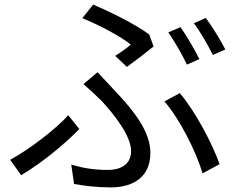

<svg xmlns="http://www.w3.org/2000/svg" viewBox="-20 -783 1040 835"><path d="M765 -665 712 -642C739 -603 774 -543 793 -502L847 -526C827 -567 791 -628 765 -665ZM875 -705 823 -682C852 -644 884 -587 906 -544L960 -568C941 -605 903 -668 875 -705ZM532 -492C568 -518 624 -561 648 -581L629 -633C570 -677 461 -731 385 -763L338 -704C414 -673 506 -624 549 -589C535 -577 507 -556 481 -540ZM302 17C346 25 400 32 463 32C535 32 634 4 634 -118C634 -207 569 -295 476 -392C453 -417 428 -444 404 -469L343 -417C371 -393 401 -365 423 -343C477 -284 550 -193 550 -126C550 -62 496 -44 450 -44C388 -44 341 -52 290 -67ZM935 -69C904 -157 830 -298 762 -378L695 -342C763 -264 833 -123 861 -29ZM325 -222 277 -282C221 -220 106 -132 24 -88L72 -21C168 -78 267 -162 325 -222Z"/></svg>

Font: Squished Noto Sans CJK JP Regular
Style: Regular
Weight: 400
Designer: Ryoko NISHIZUKA (kana & ideographs); Paul D. Hunt (Latin, Greek & Cyrillic); Wenlong ZHANG (bopomofo); Sandoll Communica
Foundry: Adobe Systems Incorporated
Version: Version 1.004;PS 1.004;hotconv 1.0.82;makeotf.lib2.5.63406